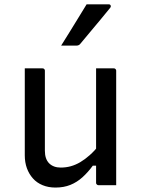

<svg xmlns="http://www.w3.org/2000/svg" viewBox="-20 -843 640 874"><path d="M173.3 -531.8Q177.3 -531.8 179.3 -530.3Q181.3 -528.9 182.8 -526.9Q184.3 -524.9 184.3 -521Q184.3 -475.6 184.3 -429.1Q184.3 -382.6 184.3 -336.6Q184.3 -290.5 184.3 -245.4Q184.3 -200.4 184.3 -157.1Q184.3 -118.9 203.8 -99.5Q223.4 -80.2 256.3 -80.2Q279.9 -80.2 302 -86.2Q324 -92.3 345.3 -104.8Q366.6 -117.4 388.5 -136.8Q410.3 -156.1 432.1 -183.3V-88.9H402.5Q380.3 -58.5 355.2 -35.9Q330.1 -13.3 300.2 -1.3Q270.2 10.8 232.6 10.8Q200.3 10.8 174 0Q147.7 -10.8 129.9 -30.8Q112.1 -50.8 102.4 -77.3Q92.8 -103.8 92.8 -135.9Q92.8 -181 92.8 -225.7Q92.8 -270.3 92.8 -315.4Q92.8 -360.5 92.8 -404.6Q92.8 -436.7 92.8 -468.6Q92.8 -500.4 92.8 -531.8Q113.2 -531.8 133.3 -531.8Q153.4 -531.8 173.3 -531.8ZM497.9 -531.8Q501.9 -531.8 503.9 -530.3Q505.9 -528.8 507.4 -526.7Q508.9 -524.7 508.9 -520.6Q508.9 -450.6 508.9 -380.5Q508.9 -310.4 508.9 -239.8Q508.9 -169.2 508.9 -99.2Q508.9 -77.7 508.9 -59.2Q508.9 -40.7 508.9 -25.6Q508.9 -10.5 508.9 0Q495.1 0 481.3 0Q467.5 0 454.4 0Q441.3 0 428.4 0Q425.4 0 422.9 -1.5Q420.4 -3 418.9 -5.1Q417.4 -7.1 417.4 -11.1Q417.4 -98 417.4 -184.9Q417.4 -271.8 417.4 -358.7Q417.4 -445.6 417.4 -531.8Q431.7 -531.8 444.9 -531.8Q458.2 -531.8 471.5 -531.8Q484.9 -531.8 497.9 -531.8ZM374.3 -823.4Q403.7 -823.4 425.5 -823.4Q447.2 -823.4 474.5 -823.4Q481.7 -823.4 483.8 -817.8Q485.9 -812.2 480.9 -806.6Q457.1 -777.5 436.7 -752.8Q416.3 -728.2 395 -702.9Q373.6 -677.6 345.4 -643.4Q343.4 -640.4 338.9 -637.9Q334.4 -635.4 328.4 -635.4Q309.2 -635.4 292.4 -635.4Q275.6 -635.4 258.3 -635.4Q277.5 -665.8 296.8 -697.1Q316 -728.4 335.6 -760.2Q355.1 -792 374.3 -823.4Z"/></svg>

Font: Recursive Sans Linear Light
Style: Regular
Weight: 300
Version: Version 1.085